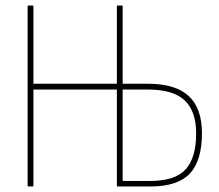

<svg xmlns="http://www.w3.org/2000/svg" viewBox="-20 -675 794 695"><path d="M83 0Q80 0 80 -4V-651Q80 -655 83 -655H97Q101 -655 101 -651V-372H403V-651Q403 -655 406 -655H420Q424 -655 424 -651V-372H514Q615 -372 663 -327.5Q711 -283 711 -193Q711 -93 667 -46.5Q623 0 525 0H406Q403 0 403 -4V-351H101V-4Q101 0 97 0ZM424 -20H524Q613 -20 651.5 -61.5Q690 -103 690 -193Q690 -272 648.5 -311.5Q607 -351 514 -351H424Z"/></svg>

Font: Sofia Sans Condensed Thin
Style: Regular
Weight: 250
Version: Version 4.100